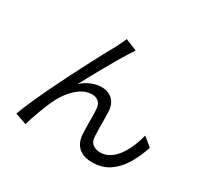

<svg xmlns="http://www.w3.org/2000/svg" viewBox="-164 -1001 1329 1261"><g transform="rotate(30 500.0 -370.0)"><path d="M547 -742.4Q540.9 -733.6 532.3 -720.5Q523.6 -707.4 515 -693.3Q498.5 -667.6 474.6 -626.5Q450.8 -585.5 423.9 -538Q397 -490.5 371.7 -444.1Q346.4 -397.7 327.1 -361.4Q363 -394 401.6 -408.6Q440.2 -423.2 475.8 -423.2Q526.1 -423.2 558.7 -392.3Q591.3 -361.4 593.5 -301.9Q594.5 -272.3 594.8 -238.8Q595.1 -205.3 595.3 -173.5Q595.5 -141.7 597.2 -117.2Q599.6 -79.4 622.6 -62.7Q645.7 -46 677.9 -46Q719.5 -46 752.9 -68.4Q786.2 -90.9 811.4 -127.9Q836.6 -164.9 853.9 -207.7Q871.1 -250.5 880.9 -290.2L947 -236.2Q921 -155.8 882.9 -94.3Q844.8 -32.9 791.4 1.9Q738 36.7 665.3 36.7Q612.3 36.7 580.7 17.3Q549.2 -2.1 535.7 -31.2Q522.2 -60.2 520.4 -89.8Q519 -119.5 518.6 -153.1Q518.3 -186.7 518.1 -220.1Q517.9 -253.4 515.9 -280.4Q514.5 -313.2 495.6 -331.8Q476.7 -350.4 442.7 -350.4Q402.9 -350.4 365.3 -326.8Q327.8 -303.2 297.6 -266.2Q267.5 -229.3 248 -189.5Q236.6 -167.5 223.5 -136.4Q210.5 -105.2 198.4 -72.2Q186.4 -39.2 176.7 -10.1Q166.9 19 161.5 37.6L75.5 7.7Q93.9 -43 122.8 -107.9Q151.6 -172.8 186 -244.4Q220.5 -316 256.2 -386.4Q292 -456.8 324.7 -519.6Q357.5 -582.4 383 -629.5Q408.5 -676.7 422.1 -700.7Q430.9 -718.6 440.4 -737.4Q449.9 -756.1 458.6 -778.5Z"/></g></svg>

Font: Shanggu Sans SC VF
Style: Regular
Weight: 250
Designer: GuiWonder
Version: Version 1.021